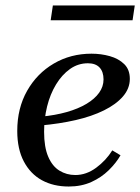

<svg xmlns="http://www.w3.org/2000/svg" viewBox="-20 -671 512 701"><path d="M231 10Q175 10 133 -13Q91 -36 67 -81.5Q43 -127 43 -193Q43 -276 79 -339.5Q115 -403 176.5 -439Q238 -475 314 -475Q349 -475 381 -466Q413 -457 433.5 -437Q454 -417 454 -383Q454 -348 429 -319Q404 -290 359.5 -268Q315 -246 256 -232.5Q197 -219 129 -213V-245Q182 -250 224 -262Q266 -274 296 -292Q326 -310 342 -332.5Q358 -355 358 -381Q358 -409 343.5 -424.5Q329 -440 301 -440Q265 -440 235.5 -419Q206 -398 184.5 -362.5Q163 -327 152 -282.5Q141 -238 141 -190Q141 -134 156 -99Q171 -64 197 -48Q223 -32 255 -32Q295 -32 331 -58.5Q367 -85 390 -122L420 -104Q404 -76 377 -49.5Q350 -23 313.5 -6.5Q277 10 231 10ZM173 -651H472L464 -597H165Z"/></svg>

Font: Brygada 1918 Medium
Style: Italic
Weight: 500
Italic angle: -8°
Designer: Mateusz Machalski | Borys Kosmynka | Przemek Hoffer
Foundry: NIEPODLEGLA 2018
Version: Version 3.006